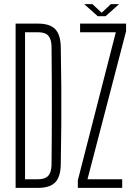

<svg xmlns="http://www.w3.org/2000/svg" viewBox="-20 -915 662 935"><path d="M56 0V-800H165Q223 -800 249 -773Q275 -746 276 -685Q278 -583 278.5 -491.5Q279 -400 278.5 -308.5Q278 -217 276 -115Q275 -54 249 -27Q223 0 164 0ZM102 -42H164Q199 -42 214.5 -58.5Q230 -75 231 -112Q234 -400 231 -689Q230 -725 215 -741.5Q200 -758 165 -758H102ZM359 0V-37L544 -758H370V-800H594V-763L406 -42H575V0ZM390 -895H430L475 -853L520 -895H560L494 -836H456Z"/></svg>

Font: Big Shoulders Display Light
Style: Regular
Weight: 300
Designer: Patric King
Foundry: XO Type Co
Version: Version 1.000; ttfautohint (v1.8.2)